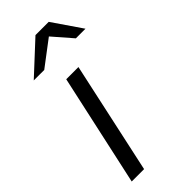

<svg xmlns="http://www.w3.org/2000/svg" viewBox="-229 -748 790 790"><g transform="rotate(-45 165.5 -353.0)"><path d="M21 0 128 -488H199L93 0ZM30 -579 167 -706H244L331 -579H275L202 -663L91 -579Z"/></g></svg>

Font: Red Hat Text VF
Style: Italic
Weight: 300
Italic angle: -12°
Designer: Pentagram, MCKL
Foundry: Pentagram, MCKL
Version: Version 1.023